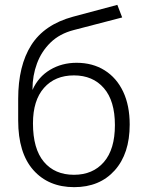

<svg xmlns="http://www.w3.org/2000/svg" viewBox="-20 -764 610 792"><path d="M286 8Q180 8 117.5 -62.5Q55 -133 55 -267V-356Q55 -493 109 -578Q163 -663 281 -695L464 -744L484 -692L284 -640Q226 -625 188.5 -588.5Q151 -552 132.5 -502Q114 -452 114 -396V-393Q138 -447 186.5 -476Q235 -505 296 -505Q362 -505 411.5 -474Q461 -443 488 -386Q515 -329 515 -250Q515 -130 453 -61Q391 8 286 8ZM285 -43Q363 -43 408.5 -95.5Q454 -148 454 -248Q454 -348 408.5 -400.5Q363 -453 285 -453Q207 -453 161.5 -401.5Q116 -350 116 -255Q116 -150 161 -96.5Q206 -43 285 -43Z"/></svg>

Font: Winston Light
Style: Regular
Weight: 300
Designer: Original fonts by Vernon Adams / Changes by Cristiano Sobral
Foundry: Original fonts by Vernon Adams / Changes by Cristiano Sobral
Version: Version 2.503;July 17, 2020;FontCreator 13.0.0.2655 64-bit